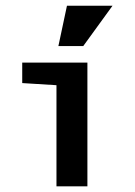

<svg xmlns="http://www.w3.org/2000/svg" viewBox="-20 -659 478 679"><path d="M179.7 -357.7 58.6 -365.2V-437.5H289.1V0H179.7ZM216.8 -638.7H377.9L274.4 -496.1H186.5Z"/></svg>

Font: Sudo Var
Style: Regular
Weight: 400
Monospace: yes
Designer: Jens Kutilek
Foundry: Jens Kutilek
Version: Version 0.065;FEAKit 1.0